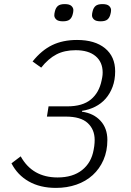

<svg xmlns="http://www.w3.org/2000/svg" viewBox="-20 -905 640 937"><path d="M253 12Q176 12 120.5 -19.5Q65 -51 36 -108L81 -142Q138 -39 261 -39Q335 -39 380.5 -75Q426 -111 437 -174L440 -192Q441 -198 441.5 -207.5Q442 -217 442 -222Q442 -273 408 -304.5Q374 -336 301 -336H209L217 -386H309Q383 -386 423.5 -419.5Q464 -453 476 -513L479 -528Q480 -533 480.5 -539.5Q481 -546 481 -551Q481 -602 446.5 -631Q412 -660 349 -660Q295 -660 255.5 -639.5Q216 -619 181 -575L139 -605Q183 -660 235 -685Q287 -710 356 -710Q443 -710 492.5 -669.5Q542 -629 542 -557Q542 -515 529.5 -481.5Q517 -448 495.5 -423.5Q474 -399 444 -384Q414 -369 380 -364V-360Q437 -352 470.5 -315.5Q504 -279 504 -222Q504 -168 485 -124.5Q466 -81 432.5 -50.5Q399 -20 353 -4Q307 12 253 12ZM287 -801Q264 -801 254.5 -810Q245 -819 245 -830Q245 -839 248 -850Q252 -867 262.5 -876Q273 -885 296 -885Q319 -885 328.5 -876Q338 -867 338 -856Q338 -846 335 -836Q331 -819 320.5 -810Q310 -801 287 -801ZM471 -801Q448 -801 438.5 -810Q429 -819 429 -830Q429 -839 432 -850Q436 -867 446.5 -876Q457 -885 480 -885Q503 -885 512.5 -876Q522 -867 522 -856Q522 -846 519 -836Q515 -819 504.5 -810Q494 -801 471 -801Z"/></svg>

Font: IBM Plex Mono Light
Style: Italic
Weight: 300
Italic angle: -9°
Monospace: yes
Designer: Mike Abbink, Paul van der Laan, Pieter van Rosmalen
Foundry: Bold Monday
Version: Version 2.3